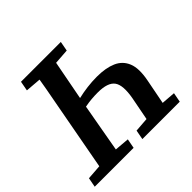

<svg xmlns="http://www.w3.org/2000/svg" viewBox="-167 -837 1009 1009"><g transform="rotate(-45 337.5 -332.0)"><path d="M102 -610 112 -664H408L398 -610L313 -604L271 -384Q305 -392 340.5 -396.5Q376 -401 413 -401Q478 -401 522 -382Q566 -363 584 -319Q602 -275 587 -198L560 -59L638 -53L628 0H350L360 -53L440 -59L465 -189Q480 -272 456 -305.5Q432 -339 357 -339Q334 -339 310.5 -337Q287 -335 261 -330L257 -307Q246 -246 235 -184Q224 -122 213 -60L295 -53L285 0H-4L6 -53L89 -59L144 -356Q155 -418 167 -480Q179 -542 189 -603Z"/></g></svg>

Font: Source Serif 4 SmText Semibold
Style: Italic
Weight: 600
Italic angle: -12°
Designer: Frank Grießhammer
Foundry: Adobe
Version: Version 4.005;hotconv 1.1.0;makeotfexe 2.6.0